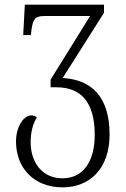

<svg xmlns="http://www.w3.org/2000/svg" viewBox="-20 -556 541 827"><path d="M249 251C369 251 452 168 452 24C452 -142 372 -213 250 -220L428 -501V-536H87L80 -405H113L116 -431C123 -474 131 -487 172 -487H368L198 -213V-180H223C328 -180 388 -117 388 25C388 140 338 212 249 212C160 212 112 141 112 57C112 13 122 -24 139 -51C131 -56 123 -59 115 -59C82 -59 49 -11 49 54C49 168 127 251 249 251Z"/></svg>

Font: Noto Serif Georgian SemiCondensed Light
Style: Regular
Weight: 300
Width: 4
Designer: Monotype Design Team, Akaki Razmadze
Foundry: Google LLC
Version: Version 2.003